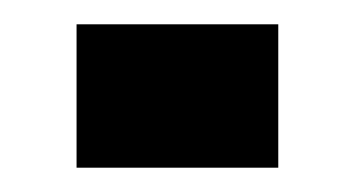

<svg xmlns="http://www.w3.org/2000/svg" viewBox="-20 -138 292 158"><path d="M43 0V-118H209V0Z"/></svg>

Font: Big Shoulders Text
Style: Bold
Weight: 700
Designer: Patric King
Foundry: XO Type Co
Version: Version 1.000; ttfautohint (v1.8.2)